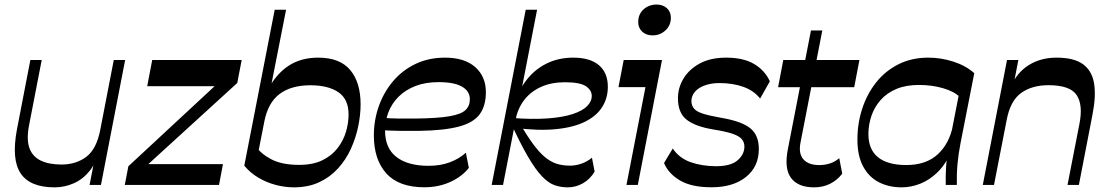

<svg xmlns="http://www.w3.org/2000/svg" viewBox="-20 -815 4888 846"><path d="M220.4 10.5Q112.4 10.5 71 -51Q29.7 -112.6 54.7 -244.9L113.7 -550.5H163.8L107.8 -261.8Q96.1 -200.3 109.7 -162.5Q123.3 -124.8 159.7 -107.4Q196 -90 251.1 -90Q314.9 -90 360.3 -124.1Q405.6 -158.3 422.1 -244.1L416.9 -160.4Q406 -101 376.1 -63.3Q346.1 -25.6 305.5 -7.6Q264.8 10.5 220.4 10.5ZM374.7 0 481.3 -550.5H531.4L424.8 0Z M529.8 0 545.6 -82.4 950.3 -458.1 966.6 -435.2H628.6L650.7 -550.5H1044.9L1025.4 -449.4L607.3 -67.9L599.4 -91.9H962.4L945 0Z M1274.5 10.5Q1235.3 10.5 1194.2 -0.4Q1153.1 -11.4 1117.5 -32.7Q1081.9 -53.9 1056.4 -85L1190.4 -772H1240.5L1168 -403.8L1159.7 -419.2Q1197.1 -489.3 1251.4 -525.1Q1305.8 -561 1382.1 -561Q1477.8 -561 1523.4 -506.2Q1568.9 -451.4 1568.9 -355.4Q1568.9 -309 1558.4 -258.3Q1547.9 -207.6 1526.3 -159.7Q1504.6 -111.7 1469.8 -73.3Q1435 -34.8 1386.7 -12.2Q1338.4 10.5 1274.5 10.5ZM1111.7 -111.9 1108.6 -170.4Q1125.9 -139.9 1173.4 -114.2Q1220.9 -88.5 1298.1 -88.5Q1358.6 -88.5 1400.3 -108.8Q1441.9 -129.1 1467.5 -162.4Q1493.1 -195.6 1504.5 -234.4Q1515.9 -273.2 1515.9 -310.6Q1515.9 -378.1 1471 -408.7Q1426 -439.3 1347.5 -439.3Q1263.9 -439.3 1212.6 -401.4Q1161.3 -363.5 1144.7 -279.6Z M1850.1 10.2Q1737.3 10.2 1682.3 -50.9Q1627.3 -112 1627.3 -218.1Q1627.3 -285.4 1649.1 -346.9Q1670.8 -408.3 1711.5 -456.7Q1752.2 -505 1810.3 -533Q1868.3 -561 1941.1 -561Q2027 -561 2073.9 -519.4Q2120.9 -477.9 2120.9 -408.8Q2120.9 -348.7 2093.6 -311.5Q2066.2 -274.3 2001.7 -257.2Q1937.2 -240 1824.7 -238.3Q1778.6 -237.8 1739.4 -238.5Q1700.2 -239.2 1664.7 -241.2V-295.4Q1700.3 -293.4 1737.1 -292.7Q1773.9 -292 1809 -292.6Q1908 -293.7 1960.1 -302.7Q2012.1 -311.7 2031.2 -330.1Q2050.3 -348.4 2050.3 -377.9Q2050.3 -412.9 2016.2 -433Q1982 -453.1 1912.7 -453.1Q1855 -453.1 1811 -436.2Q1767 -419.2 1737 -389.6Q1707 -360 1691.8 -321.2Q1676.7 -282.4 1676.7 -238.8Q1676.7 -161.9 1726.9 -123.2Q1777.1 -84.4 1868.8 -84.4Q1921.6 -84.4 1962.8 -100.2Q2004.1 -115.9 2032.7 -142.1L2045.9 -75.4Q2016.8 -37.7 1964.9 -13.7Q1913 10.2 1850.1 10.2Z M2245.7 -251.9 2233.6 -295.4Q2325.7 -288.4 2392.7 -293.2Q2459.6 -298.1 2502.7 -312.2Q2545.9 -326.2 2566.6 -347Q2587.4 -367.7 2587.4 -392.2Q2587.4 -417.6 2561.6 -435.1Q2535.7 -452.6 2468.7 -452.6Q2410.2 -452.6 2364.9 -432.5Q2319.6 -412.4 2291 -375.9Q2262.3 -339.5 2252.1 -289.5L2242.1 -333.6Q2257.2 -403.3 2293.8 -454.2Q2330.3 -505.1 2384.7 -533.2Q2439.1 -561.3 2507.5 -561Q2580.7 -560.7 2619.5 -527.3Q2658.3 -493.9 2658.3 -432.2Q2658.3 -383.1 2633.6 -343.7Q2608.9 -304.2 2558.1 -278.9Q2507.3 -253.6 2429.6 -245.9Q2351.9 -238.1 2245.7 -251.9ZM2481.8 10.5Q2451.4 10.5 2424 1.1Q2396.7 -8.4 2368.2 -38Q2339.7 -67.6 2305.7 -125.8Q2271.7 -183.9 2227.3 -281.4L2262.9 -284.1Q2297.3 -224.3 2325.4 -185.2Q2353.5 -146.2 2379.2 -124.4Q2404.9 -102.6 2431.8 -93.8Q2458.8 -85.1 2491.5 -85.1Q2517.1 -85.1 2542.6 -94.1Q2568.1 -103.1 2588.3 -120.1L2600.1 -58.9Q2580.6 -25.9 2549 -7.7Q2517.4 10.5 2481.8 10.5ZM2146.4 0 2296.4 -772H2346.5L2196.5 0Z M2855.2 -659.1Q2827.5 -659.1 2809.8 -675.5Q2792.1 -691.9 2792.1 -718.2Q2792.1 -741.7 2803.1 -758.8Q2814.2 -776 2832.6 -785.5Q2851 -795 2872.2 -795Q2900.9 -795 2918.4 -779.1Q2936 -763.2 2936 -736.8Q2936 -703.1 2912.2 -681.1Q2888.4 -659.1 2855.2 -659.1ZM2740.3 0 2824.1 -431.2H2705.2L2728.1 -550.5H2896.9L2790.3 0Z M3114.7 10.2Q3027.6 10.2 2976.5 -19.7Q2925.4 -49.7 2905.9 -96.6L2944.3 -160.6Q2973.3 -117.9 3022.8 -100.5Q3072.2 -83.1 3134.2 -82.6Q3200.6 -82.6 3230.3 -108.9Q3260 -135.3 3260 -168.8Q3260 -189.1 3247.8 -202.7Q3235.7 -216.2 3206.8 -225.9Q3177.9 -235.7 3125.9 -244Q3044.3 -257.2 3005.8 -287.3Q2967.2 -317.4 2967.2 -381.7Q2967.2 -428.4 2991.7 -469Q3016.2 -509.6 3063.4 -535.3Q3110.7 -561 3179.4 -561Q3256 -561 3303.2 -532.8Q3350.4 -504.7 3372.2 -456.6L3329.3 -380.8Q3301.6 -415.9 3255.2 -432.4Q3208.9 -449 3149.8 -449Q3114.2 -449 3085.8 -438.8Q3057.4 -428.7 3041.9 -410.5Q3026.4 -392.3 3026.4 -368.1Q3027.4 -348.7 3038.9 -335.6Q3050.3 -322.6 3079.1 -313.6Q3107.9 -304.7 3158.6 -295.8Q3247.6 -280.6 3285.6 -250.2Q3323.6 -219.8 3323.6 -158.3Q3323.6 -80.6 3266.9 -35.2Q3210.2 10.2 3114.7 10.2Z M3567.1 10.5Q3496.4 10.5 3465.5 -30.9Q3434.7 -72.3 3451.6 -158L3553.3 -680.8H3603.3L3507.7 -189.3Q3497.3 -139 3519.7 -113.3Q3542.2 -87.6 3589.6 -87.6Q3614.9 -87.6 3637.5 -95Q3660 -102.4 3677.9 -118.1L3691.1 -49.7Q3668.9 -20.9 3637.5 -5.2Q3606.1 10.5 3567.1 10.5ZM3408.5 -430.9 3431.3 -550.5H3766.8L3743.9 -430.9Z M4209.3 -387.5Q4183.6 -412.6 4134.4 -426.6Q4085.3 -440.7 4029.4 -440.7Q3971.6 -440.7 3929.6 -423Q3887.6 -405.2 3860.5 -374.6Q3833.4 -343.9 3820.2 -305.8Q3807.1 -267.7 3806.4 -226.9Q3805.7 -157 3848.4 -122.4Q3891.1 -87.8 3973.3 -87.8Q4060.3 -87.8 4111.4 -134.6Q4162.6 -181.4 4178.9 -261.6L4171.7 -148.8Q4148.3 -93.2 4112.7 -57.7Q4077.1 -22.3 4035.7 -5.9Q3994.4 10.5 3952.7 10.5Q3897.1 10.5 3853.3 -11.7Q3809.4 -33.8 3783.9 -80.3Q3758.3 -126.8 3758 -198.1Q3757.7 -269.8 3778.8 -335.1Q3800 -400.5 3840.1 -451.3Q3880.2 -502.2 3938.5 -531.6Q3996.8 -561 4070.7 -561Q4126.6 -561 4181.1 -543.4Q4235.6 -525.8 4272.9 -492.6ZM4147.2 0Q4146.2 -38 4148.6 -78.3Q4150.9 -118.6 4159.9 -168L4225.2 -501.8L4272.9 -492.6L4212.3 -184.2Q4203 -136.4 4199 -92.6Q4195 -48.8 4196 0Z M4310.4 0 4417.1 -550.5H4467.1L4437.9 -399.8L4433.4 -432.8Q4460.8 -495.6 4513.3 -528.3Q4565.8 -561 4635.3 -561Q4712.9 -561 4752.5 -531.7Q4792.1 -502.4 4800.9 -446.6Q4809.8 -390.8 4793.8 -310.1L4733.8 0H4683.7L4735.9 -267.3Q4753.1 -352.6 4724 -396.1Q4694.9 -439.6 4600 -439.6Q4526.7 -439.6 4479.2 -405.2Q4431.8 -370.7 4416 -288L4359.8 0Z"/></svg>

Font: Savate ExtraLight
Style: Italic
Weight: 200
Italic angle: -11°
Designer: Max Esnée
Foundry: Plomb Type
Version: Version 2.000